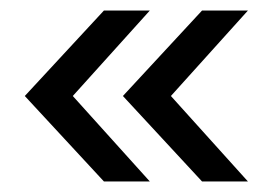

<svg xmlns="http://www.w3.org/2000/svg" viewBox="-20 -435 520 364"><path d="M304 -253 450 -91H363L213 -253L363 -415H450ZM264 -91H177L27 -253L177 -415H264L118 -253Z"/></svg>

Font: Hind Guntur
Style: Regular
Weight: 400
Version: Version 1.000;PS 1.0;hotconv 1.0.86;makeotf.lib2.5.63406; tt